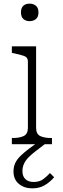

<svg xmlns="http://www.w3.org/2000/svg" viewBox="-20 -791 345 1053"><path d="M142 -675Q122 -675 108.5 -686.5Q95 -698 95 -723Q95 -748 108 -759.5Q121 -771 142 -771Q163 -771 177 -759.5Q191 -748 191 -723Q191 -698 177 -686.5Q163 -675 142 -675ZM178 -537V-90Q178 -56 200.5 -45Q223 -34 262 -34H265V0H45V-34H48Q87 -34 110 -45Q133 -56 133 -90V-454Q133 -476 113.5 -483.5Q94 -491 55 -499L45 -501V-537ZM214 -28 233 -6Q202 18 177.5 36.5Q153 55 136.5 72Q120 89 111.5 107.5Q103 126 103 148Q103 176 119.5 191.5Q136 207 164 207Q197 207 218 191Q239 175 254 158L277 181Q254 208 225 225Q196 242 157 242Q113 242 83.5 217.5Q54 193 54 149Q54 124 63.5 103.5Q73 83 93 63.5Q113 44 143 21.5Q173 -1 214 -28Z"/></svg>

Font: Roboto Serif 20pt Thin
Style: Regular
Weight: 250
Version: Version 1.008